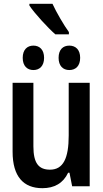

<svg xmlns="http://www.w3.org/2000/svg" viewBox="-20 -976 540 1006"><path d="M270 -796H341V-808C316 -842 275 -912 255 -956H134V-947C160 -907 232 -829 270 -796ZM343 -609C377 -609 400 -631 400 -673C400 -715 377 -737 343 -737C310 -737 287 -716 287 -673C287 -631 310 -609 343 -609ZM155 -609C188 -609 211 -631 211 -673C211 -715 188 -737 155 -737C123 -737 99 -716 99 -673C99 -630 123 -609 155 -609ZM202 10C265 10 311 -16 337 -71H344L358 0H450V-542H340V-266C340 -146 311 -87 242 -87C182 -87 155 -122 155 -209V-542H46V-181C46 -51 103 10 202 10Z"/></svg>

Font: Noto Sans Mono ExtraCondensed SemiBold
Style: Regular
Weight: 600
Width: 2
Designer: Monotype Design Team
Foundry: Monotype Imaging Inc.
Version: Version 2.014